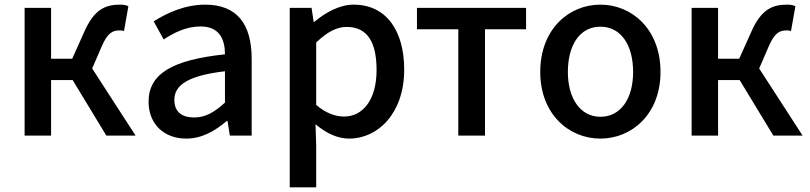

<svg xmlns="http://www.w3.org/2000/svg" viewBox="-20 -584 3490 827"><path d="M564 0 377 -289 418 -384C444 -444 466 -453 495 -453C503 -453 507 -453 514 -450L533 -557C524 -562 512 -564 497 -564C432 -564 385 -542 343 -447L291 -331H200V-550H86V0H200V-239H293L438 0Z M782 13C850 13 906 -20 957 -63H960L970 0H1064V-331C1064 -480 1001 -564 864 -564C776 -564 699 -528 642 -492L685 -414C732 -445 784 -470 844 -470C925 -470 949 -415 949 -350C720 -326 620 -265 620 -146C620 -49 687 13 782 13ZM817 -78C768 -78 731 -98 731 -154C731 -215 785 -258 949 -277V-142C904 -101 865 -78 817 -78Z M1228 -550V223H1342V45L1339 -49C1386 -9 1435 13 1484 13C1608 13 1721 -96 1721 -284C1721 -453 1643 -564 1503 -564C1442 -564 1382 -530 1334 -490H1331L1322 -550ZM1462 -82C1427 -82 1385 -95 1342 -132V-401C1389 -446 1430 -468 1473 -468C1565 -468 1602 -399 1602 -282C1602 -153 1542 -82 1462 -82Z M1954 -458V0H2069V-458H2246V-550H1776V-458Z M2566 13C2702 13 2825 -93 2825 -274C2825 -458 2702 -564 2566 -564C2430 -564 2307 -458 2307 -274C2307 -93 2430 13 2566 13ZM2566 -81C2481 -81 2426 -158 2426 -274C2426 -391 2478 -469 2566 -469C2654 -469 2707 -391 2707 -274C2707 -158 2653 -81 2566 -81Z M3437 0 3250 -289 3291 -384C3317 -444 3339 -453 3368 -453C3376 -453 3380 -453 3387 -450L3406 -557C3397 -562 3385 -564 3370 -564C3305 -564 3258 -542 3216 -447L3164 -331H3073V-550H2959V0H3073V-239H3166L3311 0Z"/></svg>

Font: Spoqa Han Sans Neo Medium
Style: Regular
Weight: 500
Designer: [Spoqa Han Sans Neo] Dong-huui Kim ___ Younghwa Kang ___ Yujin Lee ___ [Noto Sans] Ryoko NISHIZUKA ____ (kana & ideograp
Foundry: Spoqa (http://www.spoqa-han-sans.com)
Version: Version 1.100;hotconv 1.0.109;makeotfexe 2.5.65596